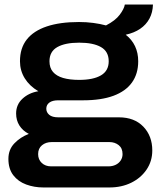

<svg xmlns="http://www.w3.org/2000/svg" viewBox="-20 -636 700 846"><path d="M171 190Q131 190 95.5 177Q60 164 38.5 136Q17 108 17 64Q17 23 43.5 -4.5Q70 -32 107 -46Q80 -60 65.5 -83Q51 -106 51 -136Q51 -175 79 -201Q107 -227 149 -234Q110 -257 89 -291Q68 -325 68 -366Q68 -424 98 -462Q128 -500 186 -519.5Q244 -539 328 -539Q361 -539 391 -535Q421 -531 447 -524Q488 -545 507.5 -571Q527 -597 530 -616H654Q653 -581 638.5 -554Q624 -527 597.5 -509Q571 -491 534 -483Q561 -462 575 -432.5Q589 -403 589 -366Q589 -311 561.5 -272.5Q534 -234 480 -214Q426 -194 346 -194H236Q211 -194 197.5 -184Q184 -174 184 -157Q184 -141 197 -130Q210 -119 237 -119H504Q572 -119 611.5 -78Q651 -37 651 27Q651 74 626 111Q601 148 558.5 169Q516 190 462 190ZM205 97H458Q475 97 489 90.5Q503 84 511.5 71.5Q520 59 520 43Q520 17 503 3.5Q486 -10 462 -10H208Q182 -10 165 4Q148 18 148 43Q148 67 164 82Q180 97 205 97ZM329 -284Q391 -284 425 -304Q459 -324 459 -366Q459 -409 425 -428.5Q391 -448 329 -448Q267 -448 232.5 -428.5Q198 -409 198 -366Q198 -337 213.5 -319Q229 -301 258 -292.5Q287 -284 329 -284Z"/></svg>

Font: Archivo SemiBold SemiExpanded
Style: Regular
Weight: 600
Width: 6
Version: Version 2.001